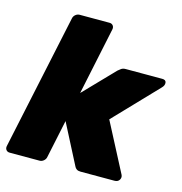

<svg xmlns="http://www.w3.org/2000/svg" viewBox="-111 -806 854 901"><g transform="rotate(15 315.5 -355.0)"><path d="M16 0Q5 0 -1 -7.5Q-7 -15 -5 -26L135 -684Q137 -695 146 -702.5Q155 -710 166 -710H311Q322 -710 328 -702.5Q334 -695 332 -684L263 -356L405 -503Q411 -508 419 -514Q427 -520 441 -520H618Q636 -520 637.5 -506.5Q639 -493 627 -481L427 -272L550 -36Q556 -24 549 -12Q542 0 525 0H360Q348 0 341 -5Q334 -10 331 -17L231 -211L192 -26Q190 -15 181 -7.5Q172 0 161 0Z"/></g></svg>

Font: Rubik Light ExtraBold
Style: Italic
Weight: 800
Italic angle: -12°
Version: Version 2.104